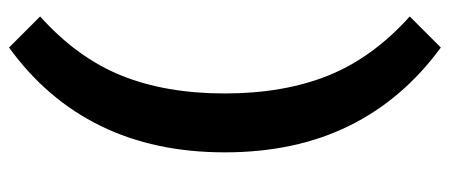

<svg xmlns="http://www.w3.org/2000/svg" viewBox="-298 -482 971 414"><g transform="rotate(-90 187.0 -275.5)"><path d="M291 -741 358 -674Q269 -594 230.5 -498.5Q192 -403 192 -276Q192 -149 230.5 -53Q269 43 358 123L291 190Q179 108 122 -8Q65 -124 65 -276Q65 -427 122 -543.5Q179 -660 291 -741Z"/></g></svg>

Font: Kantumruy Pro SemiBold
Style: Regular
Weight: 600
Version: Version 1.002